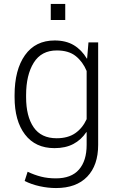

<svg xmlns="http://www.w3.org/2000/svg" viewBox="-20 -744 597 977"><path d="M54.2 -259.8Q54.2 -388.7 107.2 -463.4Q160.2 -538.1 258.3 -538.1Q315.4 -538.1 355.5 -514.2Q395.5 -490.2 421.9 -445.8L423.3 -446.3L430.2 -528.3H479.5V-6.8Q479.5 97.2 423.8 155Q368.2 212.9 265.1 212.9Q224.6 212.9 182.1 203.6Q139.6 194.3 105.5 176.8L120.6 129.9Q155.3 146.5 189.5 155Q223.6 163.6 264.2 163.6Q342.8 163.6 381.8 118.9Q420.9 74.2 420.9 -6.8V-71.3L419.4 -71.8Q393.1 -32.2 353 -11.2Q313 9.8 257.3 9.8Q160.2 9.8 107.2 -59.6Q54.2 -128.9 54.2 -249.5ZM112.8 -249.5Q112.8 -152.3 151.1 -96.4Q189.5 -40.5 268.1 -40.5Q325.7 -40.5 362.8 -66.2Q399.9 -91.8 420.9 -137.7V-382.8Q401.4 -429.7 365.5 -458.5Q329.6 -487.3 269 -487.3Q190.4 -487.3 151.6 -424.8Q112.8 -362.3 112.8 -259.8ZM312 -642.1H238.3V-724.1H312Z"/></svg>

Font: Franko
Style: Light
Weight: 300
Designer: Google
Version: Version 1.200310; 2013